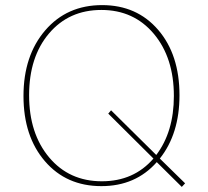

<svg xmlns="http://www.w3.org/2000/svg" viewBox="-20 -719 816 752"><path d="M377 10Q240 10 156 -87.5Q72 -185 72 -343Q72 -501 157 -600Q242 -699 380 -699Q516 -699 599.5 -602Q683 -505 683 -346Q683 -195 606 -98L705 -1L692 13L594 -84Q511 10 377 10ZM379 -9Q504 -9 581 -98L404 -274L415 -287L592 -112Q661 -203 661 -343Q661 -493 582.5 -586.5Q504 -680 377 -680Q250 -680 172 -588Q94 -496 94 -346Q94 -196 172.5 -102.5Q251 -9 379 -9Z"/></svg>

Font: Cantarell Thin
Style: Regular
Weight: 100
Designer: Dave Crossland, Nikolaus Waxweiler, Florian Fecher, Jacques Le Bailly, Eben Sorkin, Alexei Vanyashin, Alexios Zavras, Em
Version: Version 0.303